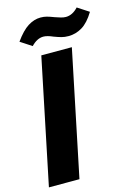

<svg xmlns="http://www.w3.org/2000/svg" viewBox="-138 -1010 762 1081"><g transform="rotate(-15 243.5 -469.0)"><path d="M159 -729H337L186 0H8ZM253 -813Q219 -828 197 -828Q160 -828 126 -792L60 -835Q100 -891 136 -913.5Q172 -936 209 -936Q229 -936 245.5 -931.5Q262 -927 288 -917Q303 -912 319 -907Q335 -902 349 -902Q388 -902 421 -938L487 -895Q453 -839 415.5 -816.5Q378 -794 336 -794Q313 -794 295 -799Q277 -804 253 -813Z"/></g></svg>

Font: Mona Sans ExtraBold
Style: Italic
Weight: 800
Italic angle: -11.7°
Designer: Deni Anggara
Foundry: GitHub
Version: Version 2.000